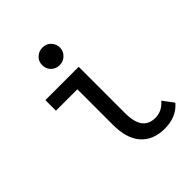

<svg xmlns="http://www.w3.org/2000/svg" viewBox="-208 -867 1003 1003"><g transform="rotate(-45 293.0 -366.0)"><path d="M273.4 -742.2Q302.2 -742.2 319.3 -724.6Q338.9 -704.6 338.9 -677.7Q338.9 -650.9 319.3 -631.8Q300.3 -613.3 273.4 -613.3Q245.6 -613.3 227.5 -630.9Q208 -649.9 208 -677.7Q208 -705.6 227.5 -723.9Q247.1 -742.2 273.4 -742.2ZM561.5 -47.4Q512.7 9.8 427.2 9.8Q340.3 9.8 293.5 -44.9Q249 -96.7 249 -195.8V-459H90.8V-537.1H336.9V-195.8Q336.9 -127.4 361.8 -95.2Q385.3 -64.9 432.1 -64.9Q481.4 -64.9 516.6 -106.9Z"/></g></svg>

Font: Consola Mono
Style: Book
Weight: 400
Monospace: yes
Designer: Wojciech Kalinowski "wmk69" (wmk69@o2.pl)
Foundry: Wojciech Kalinowski "wmk69" (wmk69@o2.pl)
Version: Version 2.1.0